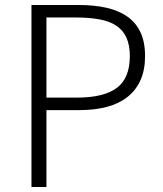

<svg xmlns="http://www.w3.org/2000/svg" viewBox="-20 -749 652 769"><path d="M106 -729H295Q357 -729 406 -718Q455 -707 489.5 -683Q524 -659 542.5 -620Q561 -581 561 -524Q561 -469 543 -428.5Q525 -388 491 -361Q457 -334 408.5 -321Q360 -308 299 -308H166V0H106ZM287 -358Q396 -358 448 -397Q500 -436 500 -524Q500 -568 486.5 -598Q473 -628 446 -646Q419 -664 378 -671.5Q337 -679 283 -679H166V-358Z"/></svg>

Font: SpoqaHanSans-Light
Style: Regular
Weight: 300
Designer: [Spoqa Han Sans] Dong-huui Kim \uAE40 \uB3D9 \uD718  Younghwa Kang \uAC15 \uC601 \uD654  [Noto Sans] Ryoko NISHIZUKA \u8
Foundry: Spoqa (http://www.spoqa-han-sans.com)
Version: Version 2.000